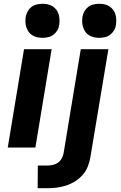

<svg xmlns="http://www.w3.org/2000/svg" viewBox="-20 -780 640 1015"><path d="M21 0 107 -520H253L167 0ZM205 -580Q191 -580 177 -583Q163 -586 151 -593.5Q139 -601 131.5 -611.5Q124 -622 119.5 -635.5Q115 -649 114.5 -663Q114 -677 116 -692Q119 -707 126.5 -720.5Q134 -734 146.5 -743.5Q159 -753 174.5 -756.5Q190 -760 205 -760Q219 -760 233 -757Q247 -754 258.5 -746.5Q270 -739 278 -728.5Q286 -718 290 -704.5Q294 -691 294.5 -677Q295 -663 293 -648Q291 -633 283 -619.5Q275 -606 262.5 -596.5Q250 -587 235 -583.5Q220 -580 205 -580ZM229 215H179L180 95H230Q244 95 258.5 92Q273 89 285.5 80.5Q298 72 305.5 58.5Q313 45 316 31L407 -520H553L458 50Q454 75 444.5 99.5Q435 124 417.5 144Q400 164 377 178.5Q354 193 329 201Q304 209 279 212Q254 215 229 215ZM505 -580Q491 -580 477 -583Q463 -586 451 -593.5Q439 -601 431.5 -611.5Q424 -622 419.5 -635.5Q415 -649 414.5 -663Q414 -677 416 -692Q419 -707 426.5 -720.5Q434 -734 446.5 -743.5Q459 -753 474.5 -756.5Q490 -760 505 -760Q519 -760 533 -757Q547 -754 558.5 -746.5Q570 -739 578 -728.5Q586 -718 590 -704.5Q594 -691 594.5 -677Q595 -663 593 -648Q591 -633 583 -619.5Q575 -606 562.5 -596.5Q550 -587 535 -583.5Q520 -580 505 -580Z"/></svg>

Font: Iosevka Aile Heavy
Style: Italic
Weight: 900
Italic angle: -9°
Designer: Belleve Invis
Foundry: Belleve Invis
Version: Version 31.1.0; ttfautohint (v1.8.4)